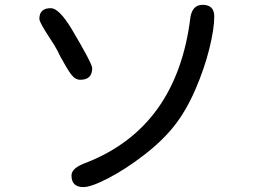

<svg xmlns="http://www.w3.org/2000/svg" viewBox="-20 -720 1040 788"><path d="M273.4 0Q273.4 -31.2 335 -52.7Q707 -199.2 761.7 -650.4Q770.5 -700.2 811.5 -700.2Q859.4 -700.2 859.4 -652.3Q859.4 -602.5 839.4 -521Q819.3 -439.5 782.2 -353.5Q745.1 -267.6 697.3 -206.1Q649.4 -144.5 573.2 -85.4Q497.1 -26.4 425.8 10.7Q354.5 47.9 322.3 47.9Q273.4 47.9 273.4 0ZM227.5 -488.3Q215.8 -513.7 202.1 -536.1L178.7 -572.3Q164.1 -594.7 152.8 -614.7Q141.6 -634.8 141.6 -642.6Q141.6 -686.5 188.5 -686.5Q221.7 -686.5 272.5 -603.5Q358.4 -459 358.4 -440.4Q358.4 -392.6 309.6 -392.6Q288.1 -392.6 271 -416Q253.9 -439.5 227.5 -488.3Z"/></svg>

Font: jf-openhuninn-2.1
Style: Regular
Weight: 400
Designer: [Kosugi Maru]
Designed by MOTOYA      

[Varela Round]
Joe Prince (Latin component); Avraham Cornfeld (Hebrew component)
Foundry: justfont Co., Ltd.
Version: 2.1